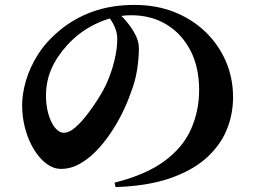

<svg xmlns="http://www.w3.org/2000/svg" viewBox="-20 -740 1040 781"><path d="M446 3Q573 -29 648.5 -84.5Q724 -140 757 -214.5Q790 -289 790 -374Q790 -467 754.5 -535Q719 -603 657 -640.5Q595 -678 514 -678Q446 -678 376 -646Q306 -614 254 -557Q211 -510 189 -459.5Q167 -409 167 -349Q167 -312 176.5 -277.5Q186 -243 203 -221.5Q220 -200 240 -200Q261 -200 285.5 -221Q310 -242 334.5 -274Q359 -306 379.5 -338.5Q400 -371 411 -395Q432 -440 444.5 -490Q457 -540 457 -581Q457 -608 445.5 -633Q434 -658 419 -674L467 -682Q483 -667 501 -644.5Q519 -622 532 -596Q545 -570 545 -543Q545 -504 537.5 -455.5Q530 -407 511 -360Q498 -322 477 -279.5Q456 -237 428.5 -196.5Q401 -156 369.5 -124Q338 -92 302.5 -72.5Q267 -53 228 -53Q197 -53 168.5 -74.5Q140 -96 117.5 -133Q95 -170 82.5 -216.5Q70 -263 70 -312Q70 -358 85.5 -411.5Q101 -465 134 -517.5Q167 -570 220 -614Q280 -665 356.5 -692.5Q433 -720 527 -720Q616 -720 689 -691Q762 -662 815.5 -610.5Q869 -559 898.5 -491Q928 -423 928 -345Q928 -272 900.5 -208Q873 -144 815.5 -94Q758 -44 667.5 -13.5Q577 17 450 21Z"/></svg>

Font: Noto Serif JP ExtraLight ExtraBold
Style: Regular
Weight: 800
Version: Version 2.003-H1;hotconv 1.1.1;makeotfexe 2.6.0